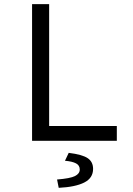

<svg xmlns="http://www.w3.org/2000/svg" viewBox="-20 -676 640 922"><path d="M134 0V-656H216V-71H541V0ZM262 226 254 186Q317 181 340 169.5Q363 158 363 138Q363 118 345 108.5Q327 99 292 96L310 58Q375 66 401 83.5Q427 101 427 135Q427 179 384.5 200.5Q342 222 262 226Z"/></svg>

Font: Source Code Pro
Style: Regular
Weight: 400
Monospace: yes
Designer: Paul D. Hunt, Teo Tuominen
Foundry: Adobe Systems Incorporated
Version: Version 2.030;PS 1.000;hotconv 16.6.51;makeotf.lib2.5.65220